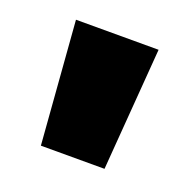

<svg xmlns="http://www.w3.org/2000/svg" viewBox="-62 -775 376 380"><g transform="rotate(20 126.0 -585.0)"><path d="M213 -714H39L59 -456H193Z"/></g></svg>

Font: Noto Sans Lao Looped ExtraCondensed Black
Style: Regular
Weight: 900
Width: 2
Designer: Mark Frömberg, Ben Mitchell
Foundry: The Fontpad Ltd
Version: Version 1.002